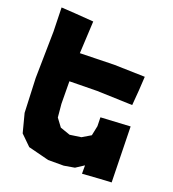

<svg xmlns="http://www.w3.org/2000/svg" viewBox="-124 -750 778 863"><g transform="rotate(20 264.5 -318.5)"><path d="M503.9 7.8 500 -168.9 498 -257.8 356.4 -250 357.4 -208 347.7 -161.1 306.6 -136.7 252.9 -128.9 205.1 -145.5 176.8 -183.6 170.9 -247.1 169.9 -354.5 302.7 -356.4 471.7 -350.6 477.5 -422.9 481.4 -489.3 334 -493.2 170.9 -489.3 178.7 -643.6 86.9 -650.4 23.4 -654.3 26.4 -540 22.5 -316.4 29.3 -152.3 52.7 -62.5 101.6 -14.6 201.2 10.7H275.4L326.2 2L365.2 -23.4V16.6L450.2 10.7Z"/></g></svg>

Font: MaokenAssortedSans-TC
Style: Regular
Weight: 500
Version: Version 0.83